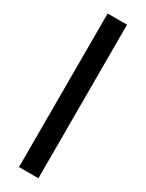

<svg xmlns="http://www.w3.org/2000/svg" viewBox="-203 -791 625 823"><g transform="rotate(30 110.0 -380.0)"><path d="M158 0V-760H62V0Z"/></g></svg>

Font: Noto Sans Myanmar UI ExtraCondensed Medium
Style: Regular
Weight: 500
Width: 2
Designer: Monotype Design Team
Foundry: Monotype Imaging Inc.
Version: Version 2.103